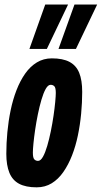

<svg xmlns="http://www.w3.org/2000/svg" viewBox="-20 -809 445 839"><path d="M140.2 9.6Q92.8 9.6 63.6 -5.9Q34.4 -21.4 21 -54.2Q7.6 -87 7.6 -137Q7.6 -183.2 12.2 -231.7Q16.8 -280.2 26.5 -327.1Q36.2 -374 52.1 -415Q68 -456 90 -487.3Q112 -518.6 141.1 -536.3Q170.2 -554 206.6 -554Q254.6 -554 283.8 -538.5Q313 -523 326.1 -490.8Q339.2 -458.6 339.2 -407.2Q339.2 -361 334.6 -312.4Q330 -263.8 320.3 -217.1Q310.6 -170.4 294.7 -129.7Q278.8 -89 256.8 -57.4Q234.8 -25.8 205.9 -8.1Q177 9.6 140.2 9.6ZM146.2 -106Q157.6 -106 167.7 -124Q177.8 -142 186.4 -171.5Q195 -201 202 -235.2Q209 -269.4 213.9 -303Q218.8 -336.6 221.3 -363.3Q223.8 -390 223.8 -402.8Q223.8 -425.6 217.5 -432Q211.2 -438.4 201.2 -438.4Q189.8 -438.4 179.7 -420.4Q169.6 -402.4 161 -372.9Q152.4 -343.4 145.4 -309.2Q138.4 -275 133.5 -241.4Q128.6 -207.8 126.1 -181.4Q123.6 -155 123.6 -142.2Q123.6 -119.4 129.9 -112.7Q136.2 -106 146.2 -106ZM235.7 -595.3 305.5 -789.3H404.6L311.9 -595.3ZM108.6 -595.3 177.7 -789.3H277.5L184.8 -595.3Z"/></svg>

Font: Georama ExtraCondensed Thin
Style: Italic
Weight: 100
Width: 2
Italic angle: -9°
Designer: Jean-Baptiste Levee
Foundry: Production Type
Version: Version 1.001